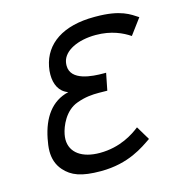

<svg xmlns="http://www.w3.org/2000/svg" viewBox="-97 -720 761 807"><g transform="rotate(-15 283.5 -316.5)"><path d="M474.1 -78.6 438 -138.7C409.2 -116.2 349.6 -75.2 259.8 -75.2C184.1 -75.2 134.3 -108.9 134.3 -167C134.3 -174.3 135.3 -181.6 136.7 -189.5C143.1 -222.2 168 -284.7 224.1 -304.7C261.7 -318.4 291 -320.3 320.8 -320.3C333 -320.3 345.2 -319.8 357.4 -319.8L372.1 -394H363.3H361.3C312.5 -394 219.2 -399.4 219.2 -465.3C219.2 -470.2 219.7 -475.6 220.7 -481C230 -528.3 292.5 -558.6 370.6 -558.6C438.5 -558.6 486.3 -535.6 516.6 -515.1L567.4 -583.5C536.1 -603.5 500 -633.3 390.1 -633.3H384.3C248 -633.3 165.5 -576.2 147 -481C144.5 -469.2 143.6 -457.5 143.6 -446.3C143.6 -406.2 158.7 -370.1 197.3 -356.4C122.1 -338.9 80.1 -277.3 63 -190.4C59.6 -172.4 56.6 -154.3 56.6 -136.7C56.6 -106.4 64.5 -77.1 86.9 -51.8C118.2 -16.6 159.2 0 244.6 0C366.2 0 435.5 -52.7 474.1 -78.6Z"/></g></svg>

Font: Fantasque Sans Mono
Style: RegItalic
Weight: 400
Italic angle: -11°
Monospace: yes
Designer: Jany Belluz
Version: Version 1.6.3